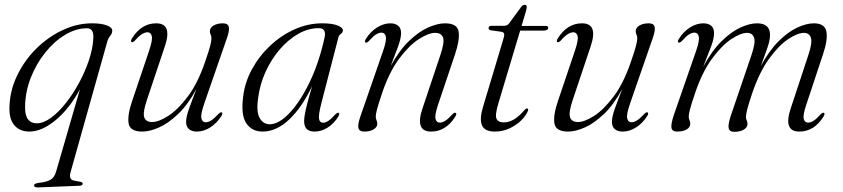

<svg xmlns="http://www.w3.org/2000/svg" viewBox="-20 -550 3577 815"><path d="M141.5 245.5Q124.5 246 124.5 237Q124.5 234 128.2 231Q132 228 143 226.5Q179.5 222.5 195.2 212.5Q211 202.5 217.5 180.5L319.5 -171.5Q274 -87.5 215.5 -39.5Q157 8.5 105 8.5Q65 8.5 42 -17Q19 -42.5 20 -92.5Q21 -161.5 51 -225.8Q81 -290 131.2 -340.8Q181.5 -391.5 243.8 -421.2Q306 -451 370.5 -451Q411 -451 434 -442Q457 -433 456.5 -419.5Q456 -407 447.5 -397.5Q439 -388 434 -368.5L279.5 181Q271 212 293.5 216.5L320.5 221.5Q331 224 331 229.5Q331 238 317 238.5ZM86.5 -96Q86 -59.5 99.2 -43Q112.5 -26.5 135.5 -26.5Q164.5 -26.5 196.8 -50.2Q229 -74 260 -113.2Q291 -152.5 316.5 -200Q342 -247.5 358 -296Q374 -344.5 376 -385.5Q379.5 -430 349.5 -430Q302.5 -430 256 -402Q209.5 -374 171.5 -326.2Q133.5 -278.5 110.2 -219Q87 -159.5 86.5 -96Z M921 -73Q927 -70 920.5 -58.5Q900 -26.5 872.2 -9Q844.5 8.5 815.5 8.5Q794.5 8.5 782.2 -1.8Q770 -12 770 -33Q770 -54 782.8 -89.8Q795.5 -125.5 814 -172.5Q777.5 -105.5 736 -66Q694.5 -26.5 655 -9Q615.5 8.5 584 8.5Q531 8.5 525.8 -27Q520.5 -62.5 541.5 -123L613.5 -336.5Q628.5 -381.5 624.2 -397.2Q620 -413 606 -413Q596 -413 583.2 -405.5Q570.5 -398 552.5 -377.5Q544 -369 539 -371Q533 -374 539.5 -386Q579.5 -451 643 -451Q712.5 -451 680 -354L604 -127Q585.5 -72.5 592.2 -52.2Q599 -32 626 -32Q653.5 -32 694.5 -58.2Q735.5 -84.5 777.8 -141Q820 -197.5 850.5 -287.5Q868 -338 872.8 -357.5Q877.5 -377 877.5 -387Q877.5 -397 874.2 -403Q871 -409 871 -418Q871 -432 886.5 -441.5Q902 -451 926.5 -451Q947.5 -451 951.2 -436Q955 -421 943 -387.5L847.5 -112Q831 -65 834.8 -48Q838.5 -31 853.5 -31Q863.5 -31 876 -38.5Q888.5 -46 907.5 -66.5Q916 -75 921 -73Z M1344 -111.5Q1331.5 -62.5 1334.2 -45.8Q1337 -29 1351 -29Q1361.5 -29 1373.5 -36.8Q1385.5 -44.5 1403.5 -64.5Q1412.5 -73.5 1417.5 -71Q1423 -68 1416.5 -56Q1397.5 -25 1370.5 -8.2Q1343.5 8.5 1315 8.5Q1271 8.5 1271 -35.5Q1271 -53.5 1278 -85.5Q1285 -117.5 1305 -184.5Q1261.5 -93.5 1207.2 -42.5Q1153 8.5 1094.5 8.5Q1049.5 8.5 1025.8 -26.2Q1002 -61 1012 -139Q1019 -200 1049.5 -256Q1080 -312 1126.8 -356Q1173.5 -400 1230.5 -425.5Q1287.5 -451 1347 -451Q1390.5 -451 1413.2 -441.8Q1436 -432.5 1435.5 -421Q1435 -411.5 1427 -406.2Q1419 -401 1416.5 -391.5ZM1076 -136Q1067 -75.5 1082.2 -49Q1097.5 -22.5 1125 -22.5Q1163.5 -22.5 1208.5 -69.8Q1253.5 -117 1293.8 -200Q1334 -283 1358 -391.5Q1366 -430.5 1333 -430.5Q1288.5 -430.5 1246 -406.2Q1203.5 -382 1167.8 -340.5Q1132 -299 1107.8 -246.2Q1083.5 -193.5 1076 -136Z M1531.5 -369.5Q1526 -372.5 1532.5 -384Q1552.5 -416 1580.5 -433.5Q1608.5 -451 1637 -451Q1658 -451 1670.2 -440.8Q1682.5 -430.5 1682.5 -409.5Q1682.5 -388 1669.8 -352.5Q1657 -317 1638.5 -270Q1675 -336.5 1716.5 -376.2Q1758 -416 1797.8 -433.5Q1837.5 -451 1869 -451Q1921.5 -451 1926.8 -415.5Q1932 -380 1911.5 -319.5L1839.5 -105.5Q1824.5 -61 1828.8 -45.2Q1833 -29.5 1847 -29.5Q1857 -29.5 1869.5 -37Q1882 -44.5 1900.5 -65Q1909 -73.5 1914 -71Q1920 -68.5 1913.5 -56.5Q1873.5 8.5 1810 8.5Q1740.5 8.5 1773 -88.5L1849 -315.5Q1867.5 -370 1860.8 -390.2Q1854 -410.5 1827 -410.5Q1799.5 -410.5 1758.2 -384.2Q1717 -358 1674.8 -301.5Q1632.5 -245 1602 -155Q1585 -104.5 1580 -84.8Q1575 -65 1575 -55.5Q1575 -45.5 1578.2 -39.5Q1581.5 -33.5 1581.5 -24.5Q1581.5 -10.5 1566.2 -1Q1551 8.5 1526.5 8.5Q1505 8.5 1501.5 -6.5Q1498 -21.5 1509.5 -55L1605 -330.5Q1621.5 -377.5 1617.8 -394.5Q1614 -411.5 1599 -411.5Q1589 -411.5 1576.5 -404Q1564 -396.5 1545.5 -375.5Q1536.5 -367 1531.5 -369.5Z M2109 -415 2063 -421.5Q2054 -423.5 2054 -431Q2054 -440.5 2067 -440.5H2120Q2132.5 -440.5 2140 -449.5L2193 -521.5Q2198.5 -529.5 2207.5 -529.5Q2216 -529.5 2216 -520.5Q2216 -514.5 2212 -500.5L2194 -440H2297Q2307 -440 2307 -432.5Q2307 -420 2286 -420H2188L2096 -113Q2080.5 -62 2087.5 -46.2Q2094.5 -30.5 2118 -30.5Q2140 -30.5 2161.2 -42.8Q2182.5 -55 2206.5 -83Q2212.5 -90 2217 -89.5Q2223.5 -89 2221.5 -80.5Q2213.5 -60 2193 -39.5Q2172.5 -19 2143.2 -5.2Q2114 8.5 2080.5 8.5Q2037.5 8.5 2026 -17.8Q2014.5 -44 2030.5 -97L2116 -382Q2121.5 -399.5 2120 -406.2Q2118.5 -413 2109 -415Z M2728.5 -73Q2734.5 -70 2728 -58.5Q2707.5 -26.5 2679.8 -9Q2652 8.5 2623 8.5Q2602 8.5 2589.8 -1.8Q2577.5 -12 2577.5 -33Q2577.5 -54 2590.2 -89.8Q2603 -125.5 2621.5 -172.5Q2585 -105.5 2543.5 -66Q2502 -26.5 2462.5 -9Q2423 8.5 2391.5 8.5Q2338.5 8.5 2333.2 -27Q2328 -62.5 2349 -123L2421 -336.5Q2436 -381.5 2431.8 -397.2Q2427.5 -413 2413.5 -413Q2403.5 -413 2390.8 -405.5Q2378 -398 2360 -377.5Q2351.5 -369 2346.5 -371Q2340.5 -374 2347 -386Q2387 -451 2450.5 -451Q2520 -451 2487.5 -354L2411.5 -127Q2393 -72.5 2399.8 -52.2Q2406.5 -32 2433.5 -32Q2461 -32 2502 -58.2Q2543 -84.5 2585.2 -141Q2627.5 -197.5 2658 -287.5Q2675.5 -338 2680.2 -357.5Q2685 -377 2685 -387Q2685 -397 2681.8 -403Q2678.5 -409 2678.5 -418Q2678.5 -432 2694 -441.5Q2709.5 -451 2734 -451Q2755 -451 2758.8 -436Q2762.5 -421 2750.5 -387.5L2655 -112Q2638.5 -65 2642.2 -48Q2646 -31 2661 -31Q2671 -31 2683.5 -38.5Q2696 -46 2715 -66.5Q2723.5 -75 2728.5 -73Z M3082 -58.5 3169.5 -315.5Q3188 -369 3181 -389.8Q3174 -410.5 3151 -410.5Q3124.5 -410.5 3084.5 -384.2Q3044.5 -358 3002.8 -301.5Q2961 -245 2930.5 -155Q2913.5 -104.5 2908.5 -84.8Q2903.5 -65 2903.5 -55.5Q2903.5 -46 2906.8 -39.8Q2910 -33.5 2910 -24.5Q2910 -9.5 2894.5 -0.5Q2879 8.5 2854.5 8.5Q2833 8.5 2830.2 -7.5Q2827.5 -23.5 2840.5 -62.5L2935 -334.5Q2950 -378 2946.2 -394.8Q2942.5 -411.5 2927.5 -411.5Q2917.5 -411.5 2905 -404Q2892.5 -396.5 2874 -375.5Q2865 -367 2860 -369.5Q2854.5 -372.5 2861 -384Q2881 -416 2909 -433.5Q2937 -451 2965.5 -451Q2986.5 -451 2998.8 -440.8Q3011 -430.5 3011 -409.5Q3011 -386 2998.2 -352Q2985.5 -318 2965 -266.5Q3001.5 -334.5 3042.8 -375Q3084 -415.5 3123.2 -433.2Q3162.5 -451 3193.5 -451Q3250.5 -451 3248.5 -398.5Q3248 -378.5 3238.5 -350.2Q3229 -322 3209.5 -270Q3245.5 -336 3285.8 -375.8Q3326 -415.5 3364.8 -433.2Q3403.5 -451 3434.5 -451Q3481 -451 3487.8 -416.2Q3494.5 -381.5 3473.5 -319.5L3402.5 -105.5Q3387.5 -61 3391.8 -45.2Q3396 -29.5 3410 -29.5Q3420 -29.5 3432.8 -37Q3445.5 -44.5 3463.5 -65Q3472.5 -73.5 3477 -71Q3483 -68.5 3476.5 -56.5Q3436.5 8.5 3373 8.5Q3304 8.5 3336 -88.5L3411 -315.5Q3429 -369 3422 -389.8Q3415 -410.5 3392.5 -410.5Q3366 -410.5 3326.2 -384.2Q3286.5 -358 3245.2 -301.5Q3204 -245 3173 -154.5Q3156.5 -105 3151.5 -84.5Q3146.5 -64 3146.5 -54Q3146.5 -44.5 3149.8 -38.5Q3153 -32.5 3153 -23.5Q3153 -9 3137.2 0.2Q3121.5 9.5 3097 9.5Q3076 9.5 3073 -6.5Q3070 -22.5 3082 -58.5Z"/></svg>

Font: Fraunces 72pt Light
Style: Italic
Weight: 300
Italic angle: -16°
Version: Version 1.000;[b76b70a41]